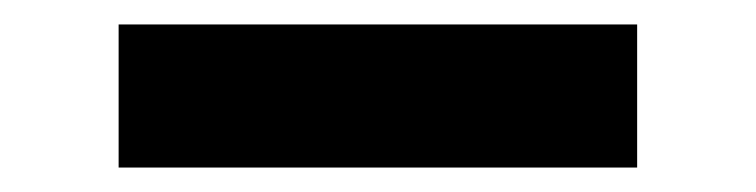

<svg xmlns="http://www.w3.org/2000/svg" viewBox="-20 -382 618 157"><path d="M77 -245V-362H501V-245Z"/></svg>

Font: DM Sans 11pt ExtraBold
Style: Regular
Weight: 800
Version: Version 4.004;gftools[0.9.30]